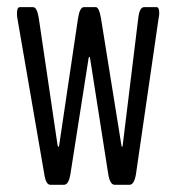

<svg xmlns="http://www.w3.org/2000/svg" viewBox="-20 -511 487 531"><path d="M119.1 0Q106.9 0 102.5 -29.3L28.3 -459Q26.9 -466.8 26.9 -473.6Q26.9 -491.2 34.7 -491.2H71.8Q82.5 -491.2 87.4 -460L139.2 -109.4Q141.1 -104.5 141.6 -104.5Q142.6 -104.5 143.6 -108.9L195.8 -460.4Q200.7 -491.2 211.9 -491.2H245.1Q253.9 -491.2 259.3 -460.4L315.9 -108.4Q316.4 -105 317.9 -105Q319.3 -105 319.3 -108.9L362.3 -460.4Q365.7 -491.2 378.4 -491.2H413.1Q420.4 -491.2 420.4 -475.1Q420.4 -467.8 418.5 -459.5L356 -29.3Q351.1 0 338.4 0H296.9Q284.2 0 279.3 -29.8L229 -350.6Q228.5 -354 227.5 -354Q226.1 -354 225.1 -350.6L174.8 -29.8Q169.9 0 157.2 0Z"/></svg>

Font: BenchNine
Style: Regular
Weight: 400
Designer: Vernon Adams
Foundry: Vernon Adams
Version: Version 1 ; ttfautohint (v0.92.18-e454-dirty) -l 8 -r 50 -G 